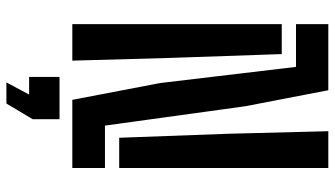

<svg xmlns="http://www.w3.org/2000/svg" viewBox="-243 -597 1046 600"><g transform="rotate(90 280.0 -297.0)"><path d="M292 0 239.5 -274.5 189 -699H55.5V-800H262L312 -540.5L372.5 -102H505V0ZM410.5 -146.5 398 -486.5 390 -800H505V-146.5ZM55.5 0V-654.5H149L161 -305.5L169.5 0ZM237.5 206 275.5 135H220.5V40H352.5V124L303.5 206Z"/></g></svg>

Font: Big Shoulders Stencil Text
Style: Bold
Weight: 700
Designer: Patric King
Foundry: XO Type Co
Version: Version 1.000